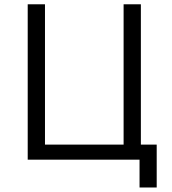

<svg xmlns="http://www.w3.org/2000/svg" viewBox="-20 -726 780 873"><path d="M692.5 126.5H614.5V0H106V-706.5H184.5V-68.5H542V-706.5H620.5V-68.5H692.5Z"/></svg>

Font: Acari Sans
Style: Regular
Weight: 400
Designer: Alfredo Marco Pradil and Stefan Peev (font) & Cristiano Sobral (main changes)
Foundry: Alfredo Marco Pradil and Stefan Peev (font) & Cristiano Sobral (main changes)
Version: Version 1.063; ttfautohint (v1.8.3)